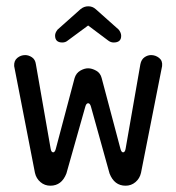

<svg xmlns="http://www.w3.org/2000/svg" viewBox="-20 -580 560 610"><path d="M140 10Q122 10 108.5 -1.5Q95 -13 91 -31L25 -370Q24 -387 35 -396Q46 -405 60 -405Q71 -405 81.5 -398Q92 -391 94 -376L141 -107Q143 -96 149 -96Q154 -96 157 -106L217 -332Q222 -348 235 -355.5Q248 -363 260 -363Q272 -363 285.5 -355.5Q299 -348 303 -332L363 -106Q366 -96 371 -96Q377 -96 379 -107L426 -376Q429 -391 439 -398Q449 -405 460 -405Q474 -405 485.5 -396Q497 -387 495 -370L428 -31Q424 -13 410.5 -1.5Q397 10 379 10Q343 10 328 -29L269 -241Q266 -252 260 -252Q254 -252 251 -241L191 -29Q176 10 140 10ZM178 -445Q155 -445 155 -467Q155 -476 163 -486L236 -551Q247 -560 260.5 -560Q274 -560 284 -551L357 -486Q365 -476 365 -466Q365 -445 341 -445Q332 -445 324 -451L260 -499L195 -451Q188 -445 178 -445Z"/></svg>

Font: Dongle
Style: Regular
Weight: 400
Designer: Yanghee Ryu
Foundry: Yanghee Ryu
Version: Version 2.000